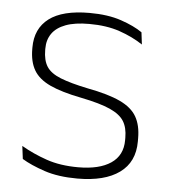

<svg xmlns="http://www.w3.org/2000/svg" viewBox="-43 -535 515 585"><g transform="rotate(5 214.5 -243.0)"><path d="M214.5 10Q156 10 113.5 -4.2Q71 -18.5 44 -35L39 -74.5Q75 -53.5 117 -39Q159 -24.5 214 -24.5Q278.5 -24.5 314 -48.5Q349.5 -72.5 349.5 -119V-127Q349.5 -157 337.5 -176.8Q325.5 -196.5 294.5 -210.5Q263.5 -224.5 206 -236Q144.5 -248 109 -264.5Q73.5 -281 58.5 -306.8Q43.5 -332.5 43.5 -371.5V-376Q43.5 -434 84.5 -465Q125.5 -496 208 -496Q264.5 -496 305 -482.2Q345.5 -468.5 370.5 -451L375 -414Q343.5 -435 303.2 -448.8Q263 -462.5 210 -462.5Q166 -462.5 138 -452Q110 -441.5 96.5 -422.2Q83 -403 83 -376V-371.5Q83 -340.5 95.2 -321.2Q107.5 -302 138.2 -289.8Q169 -277.5 222.5 -266.5Q286 -254.5 322.2 -237.5Q358.5 -220.5 373.5 -194.2Q388.5 -168 388.5 -128.5V-118.5Q388.5 -55.5 343.2 -22.8Q298 10 214.5 10Z"/></g></svg>

Font: Anek Latin Medium ExtraLight
Style: Regular
Weight: 250
Version: Version 1.003